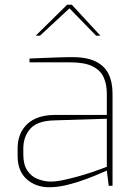

<svg xmlns="http://www.w3.org/2000/svg" viewBox="-20 -781 580 807"><path d="M187 6Q130 6 92 -28Q54 -62 54 -126V-157Q54 -221 94.5 -259.5Q135 -298 213 -298H429V-387Q429 -427 415.5 -456.5Q402 -486 368.5 -502.5Q335 -519 274 -519H104V-535Q135 -536 178 -538Q221 -540 276 -541Q340 -542 379 -524Q418 -506 435.5 -471.5Q453 -437 453 -387V0H437L429 -64Q428 -64 404.5 -53.5Q381 -43 344 -29Q307 -15 265.5 -4.5Q224 6 187 6ZM187 -18Q211 -17 242.5 -23.5Q274 -30 306.5 -39Q339 -48 367 -57.5Q395 -67 412 -73.5Q429 -80 429 -80V-282L207 -275Q136 -273 107 -239.5Q78 -206 78 -157V-131Q78 -89 95 -64Q112 -39 137.5 -29Q163 -19 187 -18ZM130 -631 262 -761H282L402 -631H384L272 -746L148 -631Z"/></svg>

Font: Exo Thin Thin
Style: Regular
Weight: 250
Version: Version 2.000